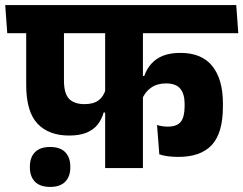

<svg xmlns="http://www.w3.org/2000/svg" viewBox="-44 -661 956 755"><path d="M-15.5 -530.5H893L885 -641H-23.5ZM228 -128Q268.5 -128 296 -139.2Q323.5 -150.5 339.8 -171Q356 -191.5 363.5 -218.5H379L371.5 -310Q364 -282 344 -266.8Q324 -251.5 288.5 -251.5Q248.5 -251.5 228 -272Q207.5 -292.5 207.5 -345V-568H59V-328Q59 -222 103.2 -175Q147.5 -128 228 -128ZM608.5 -333Q648 -333 665 -312.2Q682 -291.5 682 -252V-244.5Q682 -201.5 667.2 -182.5Q652.5 -163.5 617 -163Q604.5 -163 593.5 -164.8Q582.5 -166.5 573.5 -169.5L582.5 -54Q597.5 -49 616.8 -46.5Q636 -44 657.5 -44Q745.5 -44 789 -91Q832.5 -138 832.5 -241.5V-255Q832.5 -349 791 -401Q749.5 -453 665.5 -453Q625.5 -453 597.5 -442Q569.5 -431 551 -410.2Q532.5 -389.5 523.5 -362.5H507.5L514 -269Q525.5 -299 549.8 -316Q574 -333 608.5 -333ZM518 -568H369.5V0H518ZM153 74Q192.5 74 212.5 53.5Q232.5 33 232.5 -2.5Q232.5 -3 232.5 -4Q232.5 -5 232.5 -6Q232.5 -41.5 212.8 -62.2Q193 -83 153 -83Q113.5 -83 93.5 -62.5Q73.5 -42 73.5 -6Q73.5 -5.5 73.5 -4.2Q73.5 -3 73.5 -2.5Q73.5 33 93.5 53.5Q113.5 74 153 74Z"/></svg>

Font: Anek Devanagari Medium
Style: Bold
Weight: 700
Version: Version 1.003